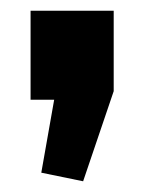

<svg xmlns="http://www.w3.org/2000/svg" viewBox="-20 -186 269 358"><path d="M192 -166V-16L135 152L57 136L81 0H37V-166Z"/></svg>

Font: Pathway Extreme Condensed ExtraBold
Style: Regular
Weight: 800
Width: 3
Version: Version 1.001;gftools[0.9.26]